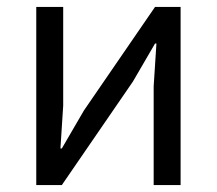

<svg xmlns="http://www.w3.org/2000/svg" viewBox="-20 -536 628 556"><path d="M85 -516V0H159L365 -300L429 -410H433L425 -286V0H503V-516H429L223 -216L159 -106H155L163 -230V-516Z"/></svg>

Font: Braiins Sans
Style: Regular
Weight: 400
Designer: Mike Abbink, Paul van der Laan, Pieter van Rosmalen, Jiri Chlebus, Lubos Buracinsky
Foundry: Bold Monday, Sudetype
Version: Version 1.000;hotconv 1.0.109;makeotfexe 2.5.65596